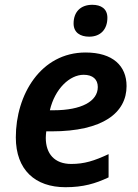

<svg xmlns="http://www.w3.org/2000/svg" viewBox="-20 -771 575 801"><path d="M352 -618C400 -618 428 -649 428 -697C428 -735 401 -751 365 -751C316 -751 287 -721 287 -673C287 -635 315 -618 352 -618ZM253 10C327 10 378 -5 433 -31V-128C373 -100 332 -87 277 -87C208 -87 171 -129 171 -196C171 -205 172 -213 173 -223H195C410 -223 508 -301 508 -412C508 -496 451 -552 337 -552C150 -552 46 -376 46 -198C46 -62 127 10 253 10ZM204 -311H188C209 -401 271 -459 329 -459C367 -459 388 -440 388 -408C388 -348 319 -311 204 -311Z"/></svg>

Font: Noto Sans SemiBold
Style: Italic
Weight: 600
Italic angle: -12°
Designer: Monotype Design Team
Foundry: Monotype Imaging Inc.
Version: Version 2.013